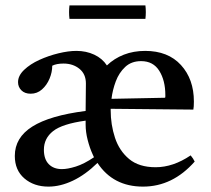

<svg xmlns="http://www.w3.org/2000/svg" viewBox="-20 -681 783 713"><path d="M698 -274 391 -277Q391 -274 391 -272Q391 -218 407 -169.5Q423 -121 459.5 -90.5Q496 -60 558 -60Q623 -60 688 -104Q698 -92 703 -81Q621 12 511 12Q400 12 342 -76Q297 -32 250.5 -10Q204 12 160 12Q106 12 70.5 -18.5Q35 -49 35 -102Q35 -170 100 -211Q165 -252 298 -269V-271Q298 -296 298.5 -321Q299 -346 299 -371Q299 -406 275 -425.5Q251 -445 216 -445Q190 -445 174 -437Q174 -413 164 -389Q154 -365 136 -349Q118 -333 94 -333Q72 -333 59.5 -345.5Q47 -358 47 -376Q47 -400 69.5 -421.5Q92 -443 126 -458.5Q160 -474 197 -483Q234 -492 264 -492Q300 -492 330 -478Q360 -464 377 -438Q404 -464 440 -478Q476 -492 519 -492Q604 -492 652 -439.5Q700 -387 700 -304Q700 -294 699.5 -286.5Q699 -279 698 -274ZM329 -97Q327 -102 324 -108Q313 -132 305.5 -161.5Q298 -191 298 -218V-233Q211 -221 177 -194Q143 -167 143 -125Q143 -90 161 -71.5Q179 -53 210 -53Q231 -53 261.5 -62.5Q292 -72 329 -97ZM394 -314 593 -318Q594 -320 594 -323.5Q594 -327 594 -328Q594 -382 571.5 -418Q549 -454 504 -454Q468 -454 445 -432.5Q422 -411 410 -379Q398 -347 394 -314ZM238 -661H520Q523 -636 520 -611H238Q235 -636 238 -661Z"/></svg>

Font: Tiro Devanagari Marathi
Style: Regular
Weight: 400
Designer: Devanagari: John Hudson & Fiona Ross. Latin: John Hudson.
Foundry: Tiro Typeworks Ltd.
Version: Version 1.52